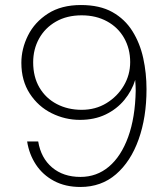

<svg xmlns="http://www.w3.org/2000/svg" viewBox="-20 -732 659 764"><path d="M300 12Q240 12 195 -12Q150 -36 123 -77Q96 -118 88 -169H132Q143 -103 187.5 -65.5Q232 -28 300 -28Q365 -28 413.5 -69Q462 -110 490 -187Q518 -264 520 -371Q520 -381 519.5 -390.5Q519 -400 518 -414Q505 -371 475 -334.5Q445 -298 400.5 -276.5Q356 -255 298 -255Q239 -255 185.5 -281.5Q132 -308 98.5 -359.5Q65 -411 65 -482Q65 -538 91.5 -591Q118 -644 171 -678Q224 -712 302 -712Q377 -712 427 -684Q477 -656 507 -608Q537 -560 550 -500.5Q563 -441 563 -377Q563 -265 531.5 -177Q500 -89 441.5 -38.5Q383 12 300 12ZM305 -295Q360 -295 403.5 -321.5Q447 -348 472.5 -391Q498 -434 498 -485Q498 -538 474 -580.5Q450 -623 406 -647Q362 -671 305 -671Q246 -671 202.5 -646Q159 -621 135.5 -578.5Q112 -536 112 -484Q112 -426 137 -383.5Q162 -341 206 -318Q250 -295 305 -295Z"/></svg>

Font: DM Sans 16pt ExtraLight
Style: Regular
Weight: 250
Version: Version 4.004;gftools[0.9.30]